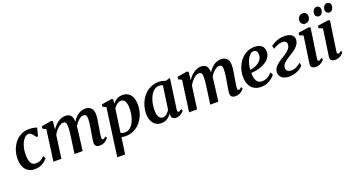

<svg xmlns="http://www.w3.org/2000/svg" viewBox="-54 -1649 5127 2755"><g transform="rotate(-20 2509.5 -271.5)"><path d="M211 10Q126.5 10 77.5 -47.8Q28.5 -105.5 28 -211.5Q27.5 -272 46.2 -333.2Q65 -394.5 102.8 -446.2Q140.5 -498 197.2 -529.2Q254 -560.5 329 -560.5Q357.5 -560.5 390.8 -555.2Q424 -550 447 -539.5L414.5 -417L388.5 -419.5Q376.5 -438.5 362 -456.5Q347.5 -474.5 332.2 -486.2Q317 -498 303.5 -498Q274 -498 247.5 -477.8Q221 -457.5 200.8 -420.2Q180.5 -383 168.8 -331.8Q157 -280.5 158 -219Q159 -165.5 170.2 -131Q181.5 -96.5 203 -80Q224.5 -63.5 256 -63.5Q286 -63.5 309.2 -71.8Q332.5 -80 351.5 -94Q370.5 -108 387.5 -125.5L410 -86Q396.5 -67 369.5 -44.5Q342.5 -22 303 -6Q263.5 10 211 10Z M690.5 -548.5 678 -425.5Q695 -453 717.8 -477.2Q740.5 -501.5 767 -520.2Q793.5 -539 822.5 -549.8Q851.5 -560.5 881.5 -560.5Q917.5 -560.5 941.8 -546.2Q966 -532 978.5 -501.8Q991 -471.5 991.5 -422Q992 -415.5 991.5 -407.5Q991 -399.5 990.2 -390.8Q989.5 -382 988.5 -373L971 -392.5Q988 -431 1011 -461.8Q1034 -492.5 1061.8 -514.8Q1089.5 -537 1121 -548.8Q1152.5 -560.5 1187 -560.5Q1240.5 -560.5 1273.5 -528Q1306.5 -495.5 1306.5 -420Q1306.5 -401 1302.5 -370.8Q1298.5 -340.5 1293.2 -307.2Q1288 -274 1283 -245.5Q1278.5 -220 1273.5 -191.5Q1268.5 -163 1264.8 -136.2Q1261 -109.5 1260.5 -89Q1260 -72 1264.2 -65.5Q1268.5 -59 1276.5 -59Q1286 -59 1297 -65Q1308 -71 1325 -86L1337.5 -58Q1331.5 -50 1314.5 -33.5Q1297.5 -17 1270.2 -3.5Q1243 10 1206.5 10Q1177 10 1160.2 0.8Q1143.5 -8.5 1137.2 -24.2Q1131 -40 1131 -59.5Q1131.5 -77 1135.5 -104Q1139.5 -131 1145 -161.5Q1150.5 -192 1155 -221Q1159.5 -249 1165 -281.8Q1170.5 -314.5 1174.2 -347Q1178 -379.5 1178 -406.5Q1177.5 -448.5 1166 -463.5Q1154.5 -478.5 1129.5 -478.5Q1110 -478.5 1087.5 -466.8Q1065 -455 1043 -433.2Q1021 -411.5 1002 -382.5Q983 -353.5 970 -319L990.5 -391.5Q990 -369.5 987.5 -343.8Q985 -318 982 -292.2Q979 -266.5 976 -243L945 0H821L851.5 -219.5Q855.5 -248.5 859.8 -281.2Q864 -314 867 -346.2Q870 -378.5 869.5 -405Q869 -449.5 857.2 -464.2Q845.5 -479 817.5 -479Q800 -479 780 -468.5Q760 -458 739.8 -439.5Q719.5 -421 700.8 -397.5Q682 -374 668 -347.5L620.5 0H498.5L563 -474L511.5 -499.5L518 -535.5L668.5 -560.5Z M1381 254 1481 -477 1427.5 -501 1434.5 -535.5 1590 -560.5 1611.5 -548.5 1603 -484.5Q1619 -504.5 1641.2 -522Q1663.5 -539.5 1691.5 -550.2Q1719.5 -561 1752.5 -561Q1807 -561 1844 -535.8Q1881 -510.5 1899.5 -463.8Q1918 -417 1918 -352.5Q1918 -298 1904 -245.5Q1890 -193 1863 -146.8Q1836 -100.5 1797 -65.2Q1758 -30 1707.8 -10Q1657.5 10 1598 10Q1583 10 1567.2 7.8Q1551.5 5.5 1536.5 2.5L1501 254ZM1545 -61Q1557.5 -52.5 1573.5 -48.5Q1589.5 -44.5 1609.5 -44.5Q1646.5 -44.5 1675.5 -62.8Q1704.5 -81 1725.8 -112.2Q1747 -143.5 1760.8 -183.5Q1774.5 -223.5 1781.2 -267.2Q1788 -311 1788 -353.5Q1788 -394.5 1778.8 -425.5Q1769.5 -456.5 1752 -473.8Q1734.5 -491 1708 -491Q1683.5 -491 1661.8 -479.2Q1640 -467.5 1623 -449.5Q1606 -431.5 1595 -413Z M2416 -97.5Q2413 -75.5 2419 -67.2Q2425 -59 2434.5 -59Q2443.5 -59 2454 -64.8Q2464.5 -70.5 2479.5 -83.5L2493 -56Q2487.5 -47.5 2470.5 -31.5Q2453.5 -15.5 2427.8 -2.8Q2402 10 2369 10Q2338.5 10 2320 -6Q2301.5 -22 2301 -54L2304.5 -79.5Q2288.5 -57.5 2266 -37Q2243.5 -16.5 2214.2 -3.2Q2185 10 2148 10Q2093 10 2056.2 -16.5Q2019.5 -43 2001.2 -89Q1983 -135 1983 -192.5Q1983 -245.5 1997 -298.2Q2011 -351 2037.8 -398Q2064.5 -445 2104 -481.8Q2143.5 -518.5 2195 -539.5Q2246.5 -560.5 2309.5 -560.5Q2335.5 -560.5 2364.2 -554.2Q2393 -548 2414.5 -539.5L2481 -559.5ZM2349 -492.5Q2338.5 -499 2325.5 -502.5Q2312.5 -506 2297.5 -506Q2259.5 -506 2229.5 -487.5Q2199.5 -469 2177.8 -437.2Q2156 -405.5 2141.5 -365Q2127 -324.5 2120.2 -281Q2113.5 -237.5 2113.5 -195.5Q2113.5 -151 2123.2 -120.5Q2133 -90 2150.5 -74.8Q2168 -59.5 2191 -59.5Q2209 -59.5 2224.8 -66.5Q2240.5 -73.5 2254.2 -84.8Q2268 -96 2279.5 -110Q2291 -124 2299.5 -138Z M2762.5 -548.5 2750 -425.5Q2767 -453 2789.8 -477.2Q2812.5 -501.5 2839 -520.2Q2865.5 -539 2894.5 -549.8Q2923.5 -560.5 2953.5 -560.5Q2989.5 -560.5 3013.8 -546.2Q3038 -532 3050.5 -501.8Q3063 -471.5 3063.5 -422Q3064 -415.5 3063.5 -407.5Q3063 -399.5 3062.2 -390.8Q3061.5 -382 3060.5 -373L3043 -392.5Q3060 -431 3083 -461.8Q3106 -492.5 3133.8 -514.8Q3161.5 -537 3193 -548.8Q3224.5 -560.5 3259 -560.5Q3312.5 -560.5 3345.5 -528Q3378.5 -495.5 3378.5 -420Q3378.5 -401 3374.5 -370.8Q3370.5 -340.5 3365.2 -307.2Q3360 -274 3355 -245.5Q3350.5 -220 3345.5 -191.5Q3340.5 -163 3336.8 -136.2Q3333 -109.5 3332.5 -89Q3332 -72 3336.2 -65.5Q3340.5 -59 3348.5 -59Q3358 -59 3369 -65Q3380 -71 3397 -86L3409.5 -58Q3403.5 -50 3386.5 -33.5Q3369.5 -17 3342.2 -3.5Q3315 10 3278.5 10Q3249 10 3232.2 0.8Q3215.5 -8.5 3209.2 -24.2Q3203 -40 3203 -59.5Q3203.5 -77 3207.5 -104Q3211.5 -131 3217 -161.5Q3222.5 -192 3227 -221Q3231.5 -249 3237 -281.8Q3242.5 -314.5 3246.2 -347Q3250 -379.5 3250 -406.5Q3249.5 -448.5 3238 -463.5Q3226.5 -478.5 3201.5 -478.5Q3182 -478.5 3159.5 -466.8Q3137 -455 3115 -433.2Q3093 -411.5 3074 -382.5Q3055 -353.5 3042 -319L3062.5 -391.5Q3062 -369.5 3059.5 -343.8Q3057 -318 3054 -292.2Q3051 -266.5 3048 -243L3017 0H2893L2923.5 -219.5Q2927.5 -248.5 2931.8 -281.2Q2936 -314 2939 -346.2Q2942 -378.5 2941.5 -405Q2941 -449.5 2929.2 -464.2Q2917.5 -479 2889.5 -479Q2872 -479 2852 -468.5Q2832 -458 2811.8 -439.5Q2791.5 -421 2772.8 -397.5Q2754 -374 2740 -347.5L2692.5 0H2570.5L2635 -474L2583.5 -499.5L2590 -535.5L2740.5 -560.5Z M3884.5 -98.5Q3871 -78 3841.2 -52.2Q3811.5 -26.5 3768.2 -7.8Q3725 11 3670 11Q3615.5 11 3577.2 -7.8Q3539 -26.5 3515.2 -58Q3491.5 -89.5 3480.8 -128.8Q3470 -168 3470 -209.5Q3470.5 -283 3493 -347Q3515.5 -411 3556 -459.2Q3596.5 -507.5 3651 -535Q3705.5 -562.5 3769.5 -562.5Q3820 -562.5 3852 -546.8Q3884 -531 3899.8 -504Q3915.5 -477 3916 -443Q3916.5 -396 3895.5 -360.8Q3874.5 -325.5 3839.5 -300.2Q3804.5 -275 3762.5 -258.8Q3720.5 -242.5 3678.5 -234.5Q3636.5 -226.5 3602.5 -226Q3601 -192 3606.2 -162Q3611.5 -132 3624.2 -109Q3637 -86 3657.5 -73Q3678 -60 3706.5 -60Q3739.5 -60 3767.5 -70.8Q3795.5 -81.5 3819 -99.5Q3842.5 -117.5 3861 -138.5ZM3742 -507.5Q3709.5 -507.5 3684.8 -485.5Q3660 -463.5 3642.8 -428.2Q3625.5 -393 3615.8 -352.2Q3606 -311.5 3603.5 -273.5Q3627.5 -275 3654.5 -282.8Q3681.5 -290.5 3707 -304.2Q3732.5 -318 3753 -337.5Q3773.5 -357 3785.2 -381.8Q3797 -406.5 3796.5 -436Q3795.5 -472 3781.5 -489.8Q3767.5 -507.5 3742 -507.5Z M4099 10Q4050.5 10 4016 -6Q3981.5 -22 3964.5 -50Q3947.5 -78 3950 -113.5Q3952.5 -146.5 3969.8 -173Q3987 -199.5 4014 -221.5Q4041 -243.5 4072.5 -262.8Q4104 -282 4134 -301Q4182.5 -331 4208.2 -362.5Q4234 -394 4236.5 -430.5Q4238 -450.5 4230 -463.8Q4222 -477 4206.8 -483.2Q4191.5 -489.5 4170.5 -489.5Q4128 -489.5 4090.8 -473.2Q4053.5 -457 4029.5 -440L4015.5 -487.5Q4038.5 -504 4068.8 -520.8Q4099 -537.5 4138.2 -548.8Q4177.5 -560 4226 -560Q4298.5 -560 4336.2 -530.8Q4374 -501.5 4370 -450.5Q4367 -415.5 4348.8 -387Q4330.5 -358.5 4302.2 -334.8Q4274 -311 4242 -290.8Q4210 -270.5 4180.5 -252Q4152.5 -234.5 4130 -216.5Q4107.5 -198.5 4094 -178.2Q4080.5 -158 4078.5 -132.5Q4077.5 -114 4085.2 -98Q4093 -82 4111.2 -72.2Q4129.5 -62.5 4159 -62.5Q4201.5 -62.5 4234.2 -80.2Q4267 -98 4303.5 -127L4311.5 -79.5Q4284.5 -48 4248.8 -28.5Q4213 -9 4174.2 0.5Q4135.5 10 4099 10Z M4506.5 10Q4481.5 10 4463.5 2.5Q4445.5 -5 4436.8 -20Q4428 -35 4430.5 -57Q4433 -76.5 4437.8 -108.8Q4442.5 -141 4448.5 -183Q4454.5 -225 4461.8 -273.2Q4469 -321.5 4476.2 -372.8Q4483.5 -424 4490.5 -475L4431 -500L4437.5 -535L4601.5 -559.5L4624.5 -548L4558 -94.5Q4555 -76 4560 -67.5Q4565 -59 4574 -59Q4584 -59 4594.8 -64.8Q4605.5 -70.5 4622 -85.5L4634.5 -58Q4628.5 -49 4611.8 -32.8Q4595 -16.5 4568.5 -3.2Q4542 10 4506.5 10ZM4571 -625.5Q4543 -625.5 4523.8 -645.8Q4504.5 -666 4505.5 -694.5Q4507 -730 4528.5 -754Q4550 -778 4586 -778Q4617 -778 4634.8 -758.2Q4652.5 -738.5 4652 -711.5Q4652 -674.5 4631 -650Q4610 -625.5 4571 -625.5Z M4803 10Q4778 10 4760 2.5Q4742 -5 4733.2 -20Q4724.5 -35 4727 -57Q4729.5 -76.5 4734.2 -108.8Q4739 -141 4745 -183Q4751 -225 4758.2 -273.2Q4765.5 -321.5 4772.8 -372.8Q4780 -424 4787 -475L4727.5 -500L4734 -535L4898 -559.5L4921 -548L4854.5 -94.5Q4851.5 -76 4856.5 -67.5Q4861.5 -59 4870.5 -59Q4880.5 -59 4891.2 -64.8Q4902 -70.5 4918.5 -85.5L4931 -58Q4925 -49 4908.2 -32.8Q4891.5 -16.5 4865 -3.2Q4838.5 10 4803 10ZM4793 -657.5Q4771.5 -657.5 4754.2 -674.2Q4737 -691 4738.5 -720.5Q4739.5 -740.5 4747.8 -757.8Q4756 -775 4770.2 -786Q4784.5 -797 4804 -797Q4827 -797 4843 -781.2Q4859 -765.5 4858.5 -736.5Q4858.5 -717.5 4850.8 -699.5Q4843 -681.5 4828.2 -669.5Q4813.5 -657.5 4793 -657.5ZM4952.5 -657.5Q4931 -657.5 4914 -674.5Q4897 -691.5 4898 -721Q4899.5 -740 4907.5 -757.5Q4915.5 -775 4929.5 -786Q4943.5 -797 4963.5 -797Q4987 -797 5003.5 -780.8Q5020 -764.5 5019 -736.5Q5018.5 -717.5 5010.2 -699.2Q5002 -681 4987.5 -669.2Q4973 -657.5 4952.5 -657.5Z"/></g></svg>

Font: Merriweather 36pt SemiBold
Style: Italic
Weight: 600
Italic angle: -7.8°
Version: Version 2.101